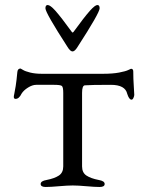

<svg xmlns="http://www.w3.org/2000/svg" viewBox="-20 -742 590 765"><path d="M266 -615Q269 -610 273 -615Q315 -673 339 -700Q359 -722 368 -722Q377 -722 377 -709Q377 -691 289 -555Q278 -537 269 -537Q260 -537 249 -555Q161 -691 161 -709Q161 -722 170 -722Q180 -722 200 -700Q224 -673 266 -615ZM232 -79V-372Q232 -395 226.5 -399.5Q221 -404 196 -404H124Q109 -404 91.5 -393Q74 -382 66 -369Q56 -348 42 -348Q35 -348 35 -356Q35 -360 37 -368.5Q39 -377 42.5 -399Q46 -421 49 -454Q50 -469 62 -469Q63 -469 71.5 -463.5Q80 -458 100 -453Q120 -448 147 -448H390Q429 -448 455 -453Q481 -458 491 -463Q501 -468 502 -468Q511 -468 511 -457Q511 -428 513 -399.5Q515 -371 515 -364Q515 -359 511.5 -351.5Q508 -344 503 -345Q494 -346 487 -368Q479 -404 422 -404Q342 -404 318 -402Q307 -401 307 -372V-79Q307 -54 324.5 -42.5Q342 -31 373 -25Q397 -21 397 -9Q397 3 377 3Q358 3 324.5 0Q291 -3 270 -3Q249 -3 215 0Q181 3 162 3Q142 3 142 -9Q142 -21 166 -25Q197 -31 214.5 -42.5Q232 -54 232 -79Z"/></svg>

Font: EB Garamond SC 12
Style: Regular
Weight: 400
Version: Version 0.016 ; ttfautohint (v0.97) -l 8 -r 50 -G 200 -x 0 -